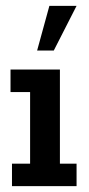

<svg xmlns="http://www.w3.org/2000/svg" viewBox="-20 -637 306 657"><path d="M21 0V-77H83V-322H16V-399H185V-77H242V0ZM107 -464 149 -617H242L164 -464Z"/></svg>

Font: Rokkitt SemiBold
Style: Regular
Weight: 600
Designer: Vernon Adams
Foundry: Vernon Adams
Version: Version 3.103